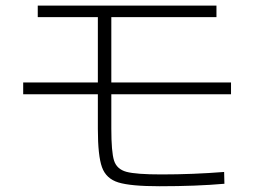

<svg xmlns="http://www.w3.org/2000/svg" viewBox="-20 -682 904 683"><path d="M328.1 -223.6V-346.7H62.5V-388.7H328.1V-621.1H114.3V-662.1H750V-621.1H376V-388.7H801.8V-346.7H376V-224.6Q376 -141.6 385.7 -110.8Q395.5 -80.1 429.7 -70.8Q463.9 -61.5 554.7 -61.5Q666 -61.5 777.3 -70.3L778.3 -28.3Q678.7 -19.5 547.9 -19.5Q444.8 -19.5 401.1 -33Q357.4 -46.4 342.8 -87.2Q328.1 -127.9 328.1 -223.6Z"/></svg>

Font: Pretendard GOV ExtraLight
Style: Regular
Weight: 200
Designer: Base glyphs from Inter by Rasmus Andersson; Hangeul glyphs from Noto Sans CJK(Source Han Sans) by Jang Soo-young and Kan
Foundry: Kil Hyung-jin
Version: Version 1.309